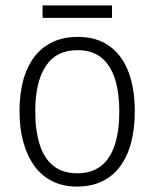

<svg xmlns="http://www.w3.org/2000/svg" viewBox="-20 -678 569 708"><path d="M477 -267Q477 -203 463.5 -152Q450 -101 423 -64.5Q396 -28 356 -9Q316 10 264 10Q214 10 174.5 -9Q135 -28 108 -64.5Q81 -101 66.5 -152Q52 -203 52 -267Q52 -354 77 -415.5Q102 -477 150 -509.5Q198 -542 267 -542Q336 -542 383 -508.5Q430 -475 453.5 -413.5Q477 -352 477 -267ZM110 -267Q110 -196 126.5 -144.5Q143 -93 177.5 -66Q212 -39 265 -39Q318 -39 352.5 -66Q387 -93 403.5 -144.5Q420 -196 420 -267Q420 -336 404 -386.5Q388 -437 354.5 -465Q321 -493 266 -493Q187 -493 148.5 -434Q110 -375 110 -267ZM393 -658V-612H137V-658Z"/></svg>

Font: Noto Sans Hebrew SemiCondensed Light
Style: Regular
Weight: 300
Width: 4
Designer: Monotype Design Team
Foundry: Monotype Imaging Inc.
Version: Version 2.003